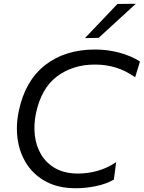

<svg xmlns="http://www.w3.org/2000/svg" viewBox="-20 -989 764 1020"><path d="M382.5 11Q292 11 227.2 -22.8Q162.5 -56.5 124 -114.5Q85.5 -172.5 74.2 -246.2Q63 -320 80 -400Q113.5 -560 219.5 -643Q325.5 -726 486 -726Q552 -726 615.5 -708.8Q679 -691.5 723.5 -662L698 -578.5Q646.5 -614.5 594.8 -630.2Q543 -646 484 -646Q367.5 -646 283.5 -583.5Q199.5 -521 171 -387Q158.5 -326 165.2 -269Q172 -212 199.5 -166.5Q227 -121 275.8 -94Q324.5 -67 395.5 -67Q445.5 -67 497.5 -81.2Q549.5 -95.5 597 -127.5L585 -35Q544.5 -11.5 489.8 -0.2Q435 11 382.5 11ZM431 -786.5Q475.5 -833 518 -877.5Q560.5 -922 604 -968L701.5 -969Q651 -922.5 601.8 -877.5Q552.5 -832.5 504 -788Z"/></svg>

Font: Commissioner
Style: Italic
Weight: 400
Italic angle: -12°
Designer: Kostas Bartsokas
Foundry: Kostas Bartsokas
Version: Version 1.000; ttfautohint (v1.8.3)